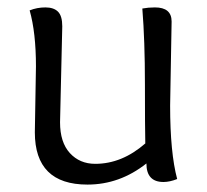

<svg xmlns="http://www.w3.org/2000/svg" viewBox="-20 -488 558 518"><path d="M443 -430 439 -203Q439 -76 458 -5Q438 3 421 3Q375 3 375 -47Q303 10 216 10Q74 10 74 -131L77 -309Q77 -400 60 -460Q80 -468 102.5 -468Q125 -468 136.5 -456.5Q148 -445 148 -417Q148 -417 142 -158Q142 -104 168.5 -75Q195 -46 237 -46Q309 -46 372 -101Q371 -144 371 -261Q371 -378 364 -465Q380 -468 398 -468Q443 -468 443 -430Z"/></svg>

Font: Overlock
Style: Regular
Weight: 400
Designer: Dario Muhafara
Foundry: Dario Manuel Muhafara
Version: Version 1.002